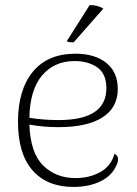

<svg xmlns="http://www.w3.org/2000/svg" viewBox="-20 -726 540 758"><path d="M446 -98Q446 -86 440 -74Q422 -32 376.5 -10Q331 12 270 12Q166 12 108.5 -53.5Q51 -119 51 -245Q51 -371 109.5 -442.5Q168 -514 278 -514Q355 -514 400 -477.5Q445 -441 445 -375Q445 -301 384.5 -262.5Q324 -224 210 -224Q153 -224 96 -234Q100 -122 150.5 -72.5Q201 -23 278 -23Q334 -23 376.5 -47Q419 -71 432 -119Q446 -112 446 -98ZM96 -261Q150 -252 212 -252Q400 -252 400 -378Q400 -435 364 -460Q328 -485 275 -485Q194 -485 146 -428Q98 -371 96 -261ZM271 -559H265Q246 -559 244 -564L334 -706Q366 -706 388 -692Z"/></svg>

Font: Arima Madurai ExtraLight
Style: Regular
Weight: 275
Designer: Joana Correia and Natanael Gama
Foundry: NDISCOVER
Version: Version 1.019